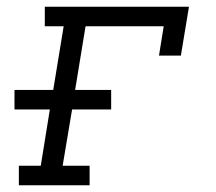

<svg xmlns="http://www.w3.org/2000/svg" viewBox="-20 -550 640 570"><path d="M36 0V-58H101L128 -225H23V-283H138L169 -472H113V-530H541L517 -385H452L466 -472H234L203 -283H310V-225H194L166 -58H246V0Z"/></svg>

Font: Iosevka Curly Slab LtExObl
Style: Regular
Weight: 300
Width: 7
Italic angle: -9°
Monospace: yes
Designer: Belleve Invis
Foundry: Belleve Invis
Version: Version 11.1.0; ttfautohint (v1.8.3)